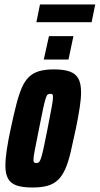

<svg xmlns="http://www.w3.org/2000/svg" viewBox="-20 -827 444 855"><path d="M125 8Q81 8 54.5 -1Q28 -10 16 -31.5Q4 -53 4 -89Q4 -118 10 -159Q16 -200 28 -255Q41 -316 52.5 -361Q64 -406 77 -436Q90 -466 108.5 -484Q127 -502 154 -510Q181 -518 220 -518Q264 -518 290.5 -508.5Q317 -499 329 -477Q341 -455 341 -416Q341 -388 335 -348.5Q329 -309 318 -255Q305 -194 294.5 -149Q284 -104 270.5 -74Q257 -44 238.5 -26Q220 -8 192.5 0Q165 8 125 8ZM141 -101Q146 -101 150 -102.5Q154 -104 158 -111.5Q162 -119 166.5 -135.5Q171 -152 177 -181Q183 -210 192 -255Q204 -317 210 -349Q216 -381 216 -394Q216 -402 214.5 -405Q213 -408 210.5 -408.5Q208 -409 204 -409Q197 -409 192.5 -406Q188 -403 183.5 -389Q179 -375 172 -343.5Q165 -312 154 -255Q142 -193 135.5 -161Q129 -129 129 -116Q129 -109 130.5 -106Q132 -103 135 -102Q138 -101 141 -101ZM175 -562 198 -666H307L285 -562ZM142 -728 158 -807H404L388 -728Z"/></svg>

Font: Saira UltraCondensed Black
Style: Italic
Weight: 900
Width: 1
Italic angle: -12°
Designer: Hector Gatti with collaboration of the Omnibus-Type team
Foundry: Omnibus-Type
Version: Version 1.101